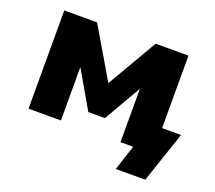

<svg xmlns="http://www.w3.org/2000/svg" viewBox="-109 -649 1033 924"><g transform="rotate(20 407.5 -187.0)"><path d="M566 129 608 0H543V-132H805L717 129ZM72 0V-503H240L391 -247L540 -503H708V0H543V-280H547L433 -83H348L234 -280H238V0Z"/></g></svg>

Font: Nunito Sans 8pt Black
Style: Regular
Weight: 900
Version: Version 3.101;gftools[0.9.27]